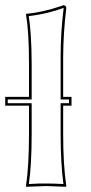

<svg xmlns="http://www.w3.org/2000/svg" viewBox="-26 -718 350 741"><path d="M250 -344.2V-310.1H217.8V-200.2Q217.8 -80.6 230 0L228 2.9Q226.6 2.9 151.9 0Q151.9 0 75.2 2.9L74.2 0Q85.9 -76.2 85.9 -200.2V-310.1H-5.9V-344.2H85.9V-474.1Q85.9 -595.7 74.2 -662.1L76.2 -665Q135.3 -669.4 210.4 -694.8Q215.8 -696.8 219.2 -698.2Q229 -696.3 230 -688Q218.3 -591.8 217.8 -500V-344.2ZM240.2 -334H208V-500Q208 -593.3 219.7 -687.5Q156.2 -664.1 85 -655.8Q95.7 -587.4 96.2 -474.1V-334H3.9V-319.8H96.2V-200.2Q96.2 -83 85.4 -7.8Q124.5 -10.3 151.9 -9.8Q180.2 -9.8 218.8 -7.8Q208 -87.4 208 -200.2V-319.8H240.2Z"/></svg>

Font: Linux Biolinum Outline O
Style: Bold
Weight: 700
Designer: Philipp H. Poll
Foundry: Philipp H. Poll
Version: Version 0.9.2